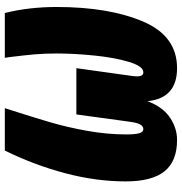

<svg xmlns="http://www.w3.org/2000/svg" viewBox="1 -737 755 797"><g transform="rotate(-90 378.5 -338.5)"><path d="M24 -194Q24 -317 58 -445.5Q92 -574 152 -696H328Q291 -581 270 -509.5Q249 -438 234 -355Q219 -272 219 -192Q219 -154 224 -137.5Q229 -121 241 -121Q253 -121 260.5 -134.5Q268 -148 272 -180L302 -399H494L463 -177Q460 -159 460 -147Q460 -121 477 -121Q502 -121 520 -180.5Q538 -240 546.5 -324.5Q555 -409 555 -481Q555 -529 551.5 -570.5Q548 -612 540 -676L537 -696H723Q748 -596 748 -481Q748 -265 688 -123Q628 19 494 19Q369 19 357 -104Q333 -40 289 -10.5Q245 19 196 19Q108 19 66 -33Q24 -85 24 -194Z"/></g></svg>

Font: Fira Sans Extra Condensed Black
Style: Italic
Weight: 900
Width: 3
Italic angle: -8°
Designer: Carrois Corporate & Edenspiekermann AG
Foundry: Carrois Corporate GbR & Edenspiekermann AG
Version: Version 4.203